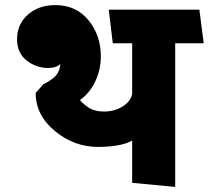

<svg xmlns="http://www.w3.org/2000/svg" viewBox="-20 -718 820 754"><path d="M499 0V-166Q474 -152 438 -146.5Q402 -141 365 -141Q271 -141 195.5 -203.5Q120 -266 120 -353L151 -388Q169 -395 191.5 -413.5Q214 -432 217 -467Q211 -460 198 -455.5Q185 -451 170 -451Q122 -451 84.5 -480.5Q47 -510 47 -564Q47 -623 89.5 -660.5Q132 -698 197 -698Q279 -698 327.5 -638.5Q376 -579 376 -497Q376 -444 354 -398Q332 -352 294 -325Q307 -309 329.5 -294.5Q352 -280 389 -280Q429 -280 461 -299.5Q493 -319 499 -349V-548H423L407 -680H763L780 -548H668V16Z"/></svg>

Font: Palanquin Dark SemiBold
Style: Regular
Weight: 600
Designer: Pria Ravichandran
Version: Version 1.001